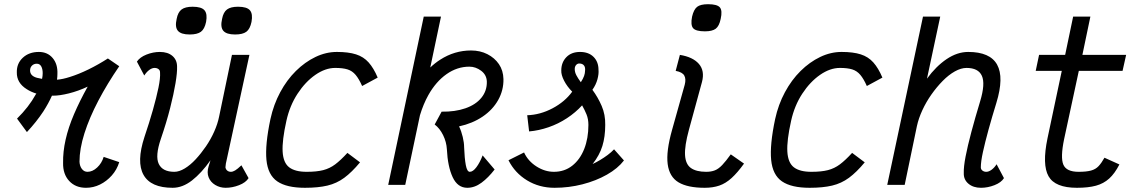

<svg xmlns="http://www.w3.org/2000/svg" viewBox="-20 -879 5440 913"><path d="M108 -251 61 -315Q117 -370 150 -430Q151 -432 153 -434Q127 -442 107 -455Q59 -485 60 -535Q59 -577 88.5 -604.5Q118 -632 165 -632Q206 -632 230.5 -603Q255 -574 253 -527Q253 -514 251 -500Q278 -502 312 -513Q354 -526 401 -549Q448 -572 493 -601L547 -564Q490 -481 447.5 -400Q405 -319 381.5 -245Q358 -171 358 -110Q359 -89 369.5 -75.5Q380 -62 396 -62Q420 -62 442 -82.5Q464 -103 473 -133L547 -108Q536 -72 511.5 -44.5Q487 -17 455.5 -1.5Q424 14 389 14Q339 14 309 -18.5Q279 -51 280 -104Q279 -157 292 -215Q305 -273 332 -336Q359 -399 397 -467Q352 -446 308 -435Q264 -424 233 -424Q230 -424 227 -424Q211 -388 186 -349Q153 -299 108 -251ZM180 -504Q183 -518 183 -531Q183 -551 176 -563.5Q169 -576 155 -576Q141 -576 132 -567Q123 -558 123 -544Q123 -518 156 -509Q167 -506 180 -504Z M666 -520 631 -586Q645 -607 676.5 -619.5Q708 -632 740 -632Q778 -632 800 -613Q822 -594 822 -562Q823 -534 814.5 -483Q806 -432 789 -365Q772 -298 745 -219Q717 -137 735 -99.5Q753 -62 809 -62Q832 -62 858.5 -78Q885 -94 910.5 -121.5Q936 -149 959 -182.5Q982 -216 998.5 -253Q1015 -290 1022 -325L1083 -618H1166L1054 -101Q1054 -97 1053 -92Q1052 -87 1052 -83Q1054 -73 1061 -67.5Q1068 -62 1078 -62Q1087 -62 1098 -68.5Q1109 -75 1128 -93L1162 -32Q1149 -11 1117 1.5Q1085 14 1053 14Q1026 14 1003.5 0.5Q981 -13 972 -36Q963 -59 972 -88L981 -117Q938 -56 893 -21Q848 14 801 14Q697 14 662.5 -47.5Q628 -109 667 -228Q690 -296 707 -356Q724 -416 733.5 -462Q743 -508 741 -535Q741 -545 733.5 -550.5Q726 -556 715 -556Q703 -556 690 -546.5Q677 -537 666 -520ZM1098 -715Q1057 -715 1042 -732.5Q1027 -750 1036 -789Q1042 -821 1059.5 -834Q1077 -847 1112 -847Q1154 -847 1168.5 -830Q1183 -813 1176 -775Q1169 -741 1151.5 -728Q1134 -715 1098 -715ZM882 -715Q841 -715 826 -732.5Q811 -750 820 -789Q826 -821 843.5 -834Q861 -847 896 -847Q938 -847 952.5 -830Q967 -813 960 -775Q953 -741 935.5 -728Q918 -715 882 -715Z M1632 -152 1692 -107Q1653 -60 1617 -33.5Q1581 -7 1537 3.5Q1493 14 1430 14Q1343 14 1298.5 -16.5Q1254 -47 1247 -118.5Q1240 -190 1266 -313Q1281 -382 1312.5 -440.5Q1344 -499 1387 -541.5Q1430 -584 1480 -608Q1530 -632 1582 -632Q1637 -632 1673 -620.5Q1709 -609 1733 -582Q1757 -555 1776 -510L1702 -470Q1687 -504 1671 -523Q1655 -542 1632.5 -549Q1610 -556 1574 -556Q1527 -556 1479.5 -523Q1432 -490 1395 -433.5Q1358 -377 1342 -305Q1321 -211 1324 -158Q1327 -105 1355 -83.5Q1383 -62 1438 -62Q1486 -62 1517 -70Q1548 -78 1574 -97.5Q1600 -117 1632 -152Z M2202 14Q2156 14 2132.5 -36.5Q2109 -87 2105 -169Q2103 -204 2087 -236.5Q2071 -269 2047 -287L2080 -348Q2144 -347 2193 -364Q2242 -381 2269 -414Q2296 -447 2295 -491Q2294 -523 2268 -542.5Q2242 -562 2212 -562Q2154 -562 2103.5 -526.5Q2053 -491 2017 -427Q1993 -384 1977 -331L1907 0H1826L1995 -800H2077L2026 -558Q2048 -579 2073 -595Q2141 -639 2220 -639Q2263 -639 2297.5 -621.5Q2332 -604 2352.5 -574Q2373 -544 2374 -503Q2375 -450 2349 -403.5Q2323 -357 2275 -324.5Q2227 -292 2163 -278Q2174 -255 2180.5 -227.5Q2187 -200 2187 -179Q2189 -126 2195 -94Q2201 -62 2214 -62Q2229 -62 2245.5 -84Q2262 -106 2275 -140L2332 -73Q2302 -34 2269.5 -10Q2237 14 2202 14Z M2617 14Q2544 14 2486 -21.5Q2428 -57 2398 -117L2472 -154Q2491 -113 2531 -87.5Q2571 -62 2614 -62Q2664 -62 2701 -91Q2738 -120 2758 -170.5Q2778 -221 2778 -285Q2778 -313 2769 -335Q2760 -357 2748 -378Q2717 -344 2676 -317Q2635 -290 2588.5 -274Q2542 -258 2496 -254L2487 -331Q2549 -333 2607.5 -364Q2666 -395 2701 -443Q2677 -467 2662.5 -495Q2648 -523 2649 -544Q2649 -582 2673 -607Q2697 -632 2738 -632Q2779 -632 2802.5 -608.5Q2826 -585 2826 -547Q2828 -528 2821 -502Q2814 -476 2797 -452Q2823 -417 2841 -375.5Q2859 -334 2858 -285Q2858 -229 2844.5 -185Q2831 -141 2798 -99Q2815 -107 2833.5 -118Q2852 -129 2869.5 -142Q2887 -155 2900 -169L2947 -116Q2918 -78 2866 -48.5Q2814 -19 2749.5 -2.5Q2685 14 2617 14ZM2742 -488Q2753 -505 2757.5 -518Q2762 -531 2762 -542Q2764 -558 2757.5 -567Q2751 -576 2737 -577Q2727 -578 2720 -570.5Q2713 -563 2713 -551Q2713 -536 2720.5 -521.5Q2728 -507 2742 -488Z M3331 14Q3250 14 3206.5 -12Q3163 -38 3155 -98.5Q3147 -159 3176 -262L3236 -476Q3243 -503 3234 -519.5Q3225 -536 3193 -542L3213 -618Q3275 -608 3303.5 -575Q3332 -542 3318 -489L3256 -262Q3235 -185 3237.5 -141.5Q3240 -98 3265.5 -80Q3291 -62 3338 -62Q3362 -62 3379.5 -69Q3397 -76 3414.5 -94.5Q3432 -113 3455 -145L3518 -101Q3487 -58 3459 -32.5Q3431 -7 3400.5 3.5Q3370 14 3331 14ZM3332 -730Q3289 -730 3276 -745Q3263 -760 3271 -800Q3279 -834 3295 -846.5Q3311 -859 3347 -859Q3390 -859 3403 -844Q3416 -829 3407 -789Q3400 -755 3383.5 -742.5Q3367 -730 3332 -730Z M4032 -152 4092 -107Q4053 -60 4017 -33.5Q3981 -7 3937 3.5Q3893 14 3830 14Q3743 14 3698.5 -16.5Q3654 -47 3647 -118.5Q3640 -190 3666 -313Q3681 -382 3712.5 -440.5Q3744 -499 3787 -541.5Q3830 -584 3880 -608Q3930 -632 3982 -632Q4037 -632 4073 -620.5Q4109 -609 4133 -582Q4157 -555 4176 -510L4102 -470Q4087 -504 4071 -523Q4055 -542 4032.5 -549Q4010 -556 3974 -556Q3927 -556 3879.5 -523Q3832 -490 3795 -433.5Q3758 -377 3742 -305Q3721 -211 3724 -158Q3727 -105 3755 -83.5Q3783 -62 3838 -62Q3886 -62 3917 -70Q3948 -78 3974 -97.5Q4000 -117 4032 -152Z M4719 -98 4754 -32Q4741 -11 4709 1.5Q4677 14 4645 14Q4608 14 4585 -5.5Q4562 -25 4563 -56Q4562 -85 4571.5 -134.5Q4581 -184 4599 -251.5Q4617 -319 4641 -398Q4666 -481 4649 -518.5Q4632 -556 4576 -556Q4550 -556 4520.5 -539.5Q4491 -523 4462.5 -494Q4434 -465 4409 -429.5Q4384 -394 4366 -355Q4348 -316 4340 -279L4282 0H4199L4369 -800H4451L4388 -505Q4431 -564 4481.5 -598Q4532 -632 4584 -632Q4688 -632 4721.5 -571.5Q4755 -511 4718 -390Q4697 -322 4680.5 -262Q4664 -202 4654 -156Q4644 -110 4644 -83Q4644 -74 4651.5 -68Q4659 -62 4670 -62Q4682 -62 4695.5 -72Q4709 -82 4719 -98Z M5101 14Q4997 14 4966 -41Q4935 -96 4961 -221L5029 -542H4905L4921 -618H5045L5083 -800H5165L5127 -618H5335L5318 -542H5110L5040 -217Q5022 -130 5036.5 -96Q5051 -62 5109 -62Q5146 -62 5168 -68Q5190 -74 5204 -89Q5218 -104 5232 -129L5303 -97Q5281 -54 5254.5 -30Q5228 -6 5191.5 4Q5155 14 5101 14Z"/></svg>

Font: Victor Mono Thin Medium
Style: Italic
Weight: 500
Italic angle: -12°
Monospace: yes
Version: Version 1.561;gftools[0.9.30]